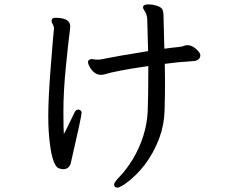

<svg xmlns="http://www.w3.org/2000/svg" viewBox="-20 -786 1040 875"><path d="M268 -15Q293 -15 302 -40Q352 -256 352 -273Q352 -282 339 -287Q324 -287 318 -270Q315 -265 299.5 -232Q284 -199 271 -175Q269 -193 269 -281Q269 -369 280 -479.5Q291 -590 295.5 -623.5Q300 -657 300 -666Q300 -705 232 -705Q215 -705 215 -690Q215 -684 220.5 -675Q226 -666 226 -656Q222 -619 211 -478.5Q200 -338 200 -258Q200 -218 202 -186Q213 -33 248 -19Q252 -18 257 -16.5Q262 -15 268 -15ZM516 69Q522 69 529 64.5Q536 60 546 55Q654 -21 705 -154Q728 -215 730 -280.5Q732 -346 732 -410L731 -495Q787 -503 854 -507Q893 -508 893 -535Q893 -545 874 -562.5Q855 -580 835 -580Q823 -580 816.5 -576.5Q810 -573 787.5 -571Q765 -569 729 -564L725 -718Q724 -741 716 -748.5Q708 -756 690.5 -761Q673 -766 656 -766Q632 -766 632 -753Q632 -747 636 -741Q650 -723 651 -698Q652 -673 655 -553Q522 -532 432 -514Q415 -514 397 -517Q381 -514 381 -504Q381 -493 393 -474Q413 -445 440 -445Q448 -445 456 -447Q505 -463 656 -485Q656 -347 653 -276Q647 -165 585 -60Q555 -12 527.5 16.5Q500 45 500 54Q500 69 516 69Z"/></svg>

Font: LXGW WenKai Mono TC
Style: Bold
Weight: 700
Designer: LXGW / Fontworks Inc.
Foundry: LXGW / Fontworks Inc.
Version: Version 1.330